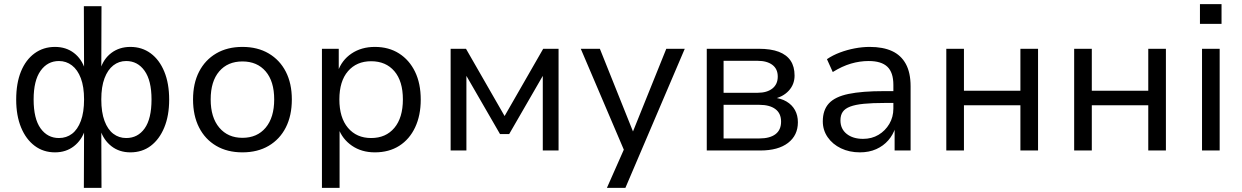

<svg xmlns="http://www.w3.org/2000/svg" viewBox="-20 -725 5983 925"><path d="M384 180 385 -100H390Q374 -50 336 -20.5Q298 9 245 9Q189 9 147 -22.5Q105 -54 81.5 -111Q58 -168 58 -245Q58 -324 81 -380.5Q104 -437 146.5 -468Q189 -499 245 -499Q298 -499 336 -470Q374 -441 390 -390H385L384 -695H469L468 -390H463Q478 -441 516.5 -470Q555 -499 608 -499Q664 -499 706 -468Q748 -437 771.5 -380Q795 -323 795 -245Q795 -168 771.5 -111Q748 -54 706.5 -22.5Q665 9 608 9Q555 9 517 -20.5Q479 -50 463 -100H468L469 180ZM264 -60Q300 -60 327 -80.5Q354 -101 369.5 -142.5Q385 -184 385 -246Q385 -307 369.5 -348Q354 -389 326.5 -410Q299 -431 264 -431Q209 -431 175.5 -384Q142 -337 142 -246Q142 -153 175.5 -106.5Q209 -60 264 -60ZM588 -60Q644 -60 677 -106.5Q710 -153 710 -246Q710 -337 676.5 -384Q643 -431 588 -431Q553 -431 526 -410Q499 -389 483.5 -348Q468 -307 468 -246Q468 -184 483.5 -142.5Q499 -101 526 -80.5Q553 -60 588 -60Z M1148 9Q1075 9 1021.5 -22.5Q968 -54 939 -111Q910 -168 910 -246Q910 -323 939 -379.5Q968 -436 1021.5 -467.5Q1075 -499 1148 -499Q1221 -499 1274.5 -467.5Q1328 -436 1357 -379.5Q1386 -323 1386 -246Q1386 -168 1357 -111Q1328 -54 1274.5 -22.5Q1221 9 1148 9ZM1148 -61Q1219 -61 1260 -110Q1301 -159 1301 -246Q1301 -333 1260 -381Q1219 -429 1148 -429Q1077 -429 1036 -381Q995 -333 995 -246Q995 -159 1036.5 -110Q1078 -61 1148 -61Z M1531 180V-490H1612V-379H1607Q1626 -435 1673.5 -467Q1721 -499 1786 -499Q1853 -499 1902.5 -467.5Q1952 -436 1979.5 -379.5Q2007 -323 2007 -245Q2007 -169 1980 -111.5Q1953 -54 1903.5 -22.5Q1854 9 1786 9Q1722 9 1675.5 -23Q1629 -55 1610 -108H1616V180ZM1768 -60Q1839 -60 1880 -109Q1921 -158 1921 -246Q1921 -334 1880 -382Q1839 -430 1768 -430Q1698 -430 1656.5 -382Q1615 -334 1615 -246Q1615 -158 1656.5 -109Q1698 -60 1768 -60Z M2151 0V-490H2225L2411 -166L2597 -490H2671V0H2595V-382H2608L2433 -79H2389L2214 -382H2227V0Z M2904 180 2996 -28V21L2778 -490H2870L3037 -73H3022L3190 -490H3279L2993 180Z M3385 0V-490H3635Q3694 -490 3732 -475.5Q3770 -461 3789 -432.5Q3808 -404 3808 -361Q3808 -318 3779.5 -287.5Q3751 -257 3704 -248V-255Q3742 -252 3769 -236Q3796 -220 3810 -194.5Q3824 -169 3824 -136Q3824 -73 3776.5 -36.5Q3729 0 3643 0ZM3466 -58H3638Q3689 -58 3716 -78.5Q3743 -99 3743 -139Q3743 -179 3715.5 -199.5Q3688 -220 3638 -220H3466ZM3466 -278H3630Q3675 -278 3701 -298.5Q3727 -319 3727 -356Q3727 -393 3701 -412.5Q3675 -432 3630 -432H3466Z M4123 9Q4072 9 4031.5 -10.5Q3991 -30 3967.5 -64Q3944 -98 3944 -140Q3944 -195 3973.5 -227Q4003 -259 4068 -272.5Q4133 -286 4240 -286H4298V-229H4243Q4183 -229 4142 -225Q4101 -221 4076 -211.5Q4051 -202 4040 -186Q4029 -170 4029 -145Q4029 -104 4059 -80Q4089 -56 4138 -56Q4180 -56 4212.5 -75.5Q4245 -95 4264.5 -128Q4284 -161 4284 -202V-316Q4284 -376 4255 -403.5Q4226 -431 4165 -431Q4122 -431 4079.5 -418.5Q4037 -406 3992 -378L3964 -440Q3992 -459 4026.5 -472Q4061 -485 4098 -492Q4135 -499 4170 -499Q4234 -499 4277.5 -479Q4321 -459 4344 -417Q4367 -375 4367 -309V0H4290V-111H4294Q4283 -76 4259.5 -49Q4236 -22 4201.5 -6.5Q4167 9 4123 9Z M4539 0V-490H4624V-288H4896V-490H4981V0H4896V-218H4624V0Z M5155 0V-490H5240V-288H5512V-490H5597V0H5512V-218H5240V0Z M5761 -610V-705H5865V-610ZM5771 0V-490H5856V0Z"/></svg>

Font: Nunito Sans 10pt
Style: Regular
Weight: 400
Designer: Vernon Adams
Foundry: Vernon Adams
Version: Version 3.101;gftools[0.9.27]